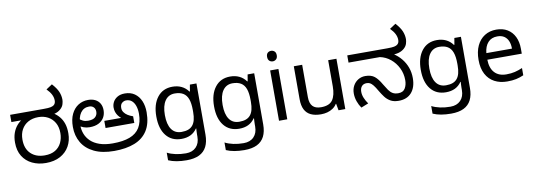

<svg xmlns="http://www.w3.org/2000/svg" viewBox="-71 -1282 5632 2014"><g transform="rotate(-10 2745.0 -275.0)"><path d="M326 12Q245 12 180.5 -19Q116 -50 79 -109.5Q42 -169 42 -255Q42 -312 57.5 -356Q73 -400 101 -433Q129 -466 168 -488L186 -474H42V-551H398Q452 -551 474 -556Q496 -561 507 -569Q520 -579 524.5 -591.5Q529 -604 529 -618Q529 -651 513 -682.5Q497 -714 464 -747L529 -790Q576 -738 593 -696.5Q610 -655 610 -612Q610 -593 602 -565.5Q594 -538 569 -516Q556 -504 538 -494.5Q520 -485 496 -480L491 -488Q529 -464 555.5 -431.5Q582 -399 596 -356Q610 -313 610 -255Q610 -177 576 -117Q542 -57 478.5 -22.5Q415 12 326 12ZM327 -69Q395 -69 439.5 -96Q484 -123 506 -169.5Q528 -216 528 -272Q528 -337 501.5 -382.5Q475 -428 430 -452Q385 -476 328 -476Q266 -476 220 -450.5Q174 -425 149 -379.5Q124 -334 124 -272Q124 -175 179.5 -122Q235 -69 327 -69Z M1052 -69Q1161 -69 1232.5 -96Q1304 -123 1339.5 -180.5Q1375 -238 1375 -328Q1375 -373 1363 -409.5Q1351 -446 1327 -467.5Q1303 -489 1266 -489Q1243 -489 1222.5 -472.5Q1202 -456 1202 -419Q1202 -394 1216 -373.5Q1230 -353 1254.5 -337.5Q1279 -322 1310 -312V-241H1004V-317H1183Q1165 -332 1152 -350Q1139 -368 1131.5 -389.5Q1124 -411 1124 -438Q1124 -469 1139.5 -497.5Q1155 -526 1186.5 -544.5Q1218 -563 1265 -563Q1326 -563 1369 -533Q1412 -503 1434.5 -450.5Q1457 -398 1457 -330Q1457 -210 1409 -134.5Q1361 -59 1270.5 -23.5Q1180 12 1054 12Q926 12 840 -29.5Q754 -71 711 -144Q668 -217 668 -311Q668 -392 695 -448Q722 -504 768.5 -533.5Q815 -563 873 -563Q917 -563 949 -547Q981 -531 998.5 -501Q1016 -471 1016 -429Q1016 -386 996.5 -352Q977 -318 938.5 -298Q900 -278 843 -278Q807 -278 778 -289Q749 -300 728.5 -316Q708 -332 694 -348L718 -414Q727 -402 743 -386.5Q759 -371 782.5 -359.5Q806 -348 837 -348Q890 -348 914 -370Q938 -392 938 -426Q938 -458 920 -475.5Q902 -493 873 -493Q814 -493 781 -446.5Q748 -400 748 -315V-311Q748 -265 765 -221.5Q782 -178 818 -143.5Q854 -109 912 -89Q970 -69 1052 -69Z M1769 -546Q1822 -546 1864.5 -526Q1907 -506 1937 -465H1942L1954 -536H2024V9Q2024 85 1998 136.5Q1972 188 1919 214Q1866 240 1784 240Q1726 240 1677.5 231.5Q1629 223 1591 206V125Q1629 145 1680 156Q1731 167 1789 167Q1858 167 1897.5 126.5Q1937 86 1937 16V-5Q1937 -17 1938 -39.5Q1939 -62 1940 -71H1936Q1908 -30 1866.5 -10Q1825 10 1770 10Q1666 10 1607.5 -63Q1549 -136 1549 -267Q1549 -395 1607.5 -470.5Q1666 -546 1769 -546ZM1781 -472Q1714 -472 1677 -418.5Q1640 -365 1640 -266Q1640 -167 1676.5 -114.5Q1713 -62 1783 -62Q1824 -62 1853 -72.5Q1882 -83 1901 -105.5Q1920 -128 1929 -163Q1938 -198 1938 -246V-267Q1938 -340 1921.5 -385Q1905 -430 1870 -451Q1835 -472 1781 -472Z M2384 -546Q2437 -546 2479.5 -526Q2522 -506 2552 -465H2557L2569 -536H2639V9Q2639 85 2613 136.5Q2587 188 2534 214Q2481 240 2399 240Q2341 240 2292.5 231.5Q2244 223 2206 206V125Q2244 145 2295 156Q2346 167 2404 167Q2473 167 2512.5 126.5Q2552 86 2552 16V-5Q2552 -17 2553 -39.5Q2554 -62 2555 -71H2551Q2523 -30 2481.5 -10Q2440 10 2385 10Q2281 10 2222.5 -63Q2164 -136 2164 -267Q2164 -395 2222.5 -470.5Q2281 -546 2384 -546ZM2396 -472Q2329 -472 2292 -418.5Q2255 -365 2255 -266Q2255 -167 2291.5 -114.5Q2328 -62 2398 -62Q2439 -62 2468 -72.5Q2497 -83 2516 -105.5Q2535 -128 2544 -163Q2553 -198 2553 -246V-267Q2553 -340 2536.5 -385Q2520 -430 2485 -451Q2450 -472 2396 -472Z M2897 -536V0H2809V-536ZM2854 -737Q2874 -737 2889.5 -723.5Q2905 -710 2905 -681Q2905 -653 2889.5 -639Q2874 -625 2854 -625Q2832 -625 2817 -639Q2802 -653 2802 -681Q2802 -710 2817 -723.5Q2832 -737 2854 -737Z M3515 -536V0H3443L3430 -71H3426Q3409 -43 3382 -25Q3355 -7 3323 1.5Q3291 10 3256 10Q3192 10 3148.5 -10.5Q3105 -31 3083 -74Q3061 -117 3061 -185V-536H3150V-191Q3150 -127 3179 -95Q3208 -63 3269 -63Q3358 -63 3392.5 -113Q3427 -163 3427 -257V-536Z M4083 12Q4030 12 3995.5 -8Q3961 -28 3937.5 -59.5Q3914 -91 3894 -125Q3869 -169 3851 -191Q3833 -213 3817.5 -221Q3802 -229 3782 -229Q3748 -229 3729.5 -207.5Q3711 -186 3711 -148Q3711 -116 3725 -82.5Q3739 -49 3762 -17L3684 14Q3661 -18 3646 -60Q3631 -102 3631 -145Q3631 -192 3651 -228Q3671 -264 3705 -284.5Q3739 -305 3781 -305Q3843 -305 3879 -276Q3915 -247 3949 -187Q3972 -148 3991 -121Q4010 -94 4033.5 -80.5Q4057 -67 4092 -67Q4144 -67 4165.5 -103.5Q4187 -140 4187 -190Q4187 -260 4157.5 -320Q4128 -380 4078.5 -420.5Q4029 -461 3967 -474H3633V-551H4058Q4112 -551 4133.5 -556Q4155 -561 4166 -569Q4179 -579 4183.5 -591.5Q4188 -604 4188 -618Q4188 -651 4172 -682.5Q4156 -714 4123 -747L4188 -790Q4235 -738 4252 -696.5Q4269 -655 4269 -612Q4269 -593 4261 -565.5Q4253 -538 4228 -516Q4203 -494 4168 -484Q4133 -474 4075 -474H4051L4108 -483Q4159 -451 4195 -407Q4231 -363 4250 -310.5Q4269 -258 4269 -198Q4269 -100 4220.5 -44Q4172 12 4083 12Z M4586 -546Q4639 -546 4681.5 -526Q4724 -506 4754 -465H4759L4771 -536H4841V9Q4841 85 4815 136.5Q4789 188 4736 214Q4683 240 4601 240Q4543 240 4494.5 231.5Q4446 223 4408 206V125Q4446 145 4497 156Q4548 167 4606 167Q4675 167 4714.5 126.5Q4754 86 4754 16V-5Q4754 -17 4755 -39.5Q4756 -62 4757 -71H4753Q4725 -30 4683.5 -10Q4642 10 4587 10Q4483 10 4424.5 -63Q4366 -136 4366 -267Q4366 -395 4424.5 -470.5Q4483 -546 4586 -546ZM4598 -472Q4531 -472 4494 -418.5Q4457 -365 4457 -266Q4457 -167 4493.5 -114.5Q4530 -62 4600 -62Q4641 -62 4670 -72.5Q4699 -83 4718 -105.5Q4737 -128 4746 -163Q4755 -198 4755 -246V-267Q4755 -340 4738.5 -385Q4722 -430 4687 -451Q4652 -472 4598 -472Z M5218 -546Q5287 -546 5336.5 -516Q5386 -486 5412.5 -431.5Q5439 -377 5439 -304V-251H5072Q5074 -160 5118.5 -112.5Q5163 -65 5243 -65Q5294 -65 5333.5 -74.5Q5373 -84 5415 -102V-25Q5374 -7 5334 1.5Q5294 10 5239 10Q5163 10 5104.5 -21Q5046 -52 5013.5 -113.5Q4981 -175 4981 -264Q4981 -352 5010.5 -415Q5040 -478 5093.5 -512Q5147 -546 5218 -546ZM5217 -474Q5154 -474 5117.5 -433.5Q5081 -393 5074 -321H5347Q5347 -367 5333 -401Q5319 -435 5290.5 -454.5Q5262 -474 5217 -474Z"/></g></svg>

Font: kannada25
Style: Book
Weight: 400
Designer: Jelle Bosma - Monotype Design Team
Foundry: Monotype Imaging Inc.
Version: Version 2.003